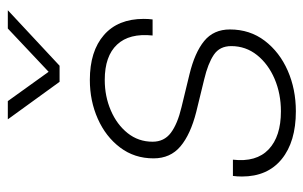

<svg xmlns="http://www.w3.org/2000/svg" viewBox="-164 -612 784 496"><g transform="rotate(-90 228.0 -364.0)"><path d="M188.5 8.3Q109.9 8.3 64.9 -28.3Q20 -64.9 20 -130.9Q20 -143.6 21.5 -154.3H63.5Q56.6 -93.8 90.1 -62Q123.5 -30.3 188.5 -30.3Q233.9 -30.3 272.2 -46.6Q310.5 -63 333.7 -92Q356.9 -121.1 356.9 -158.7Q356.9 -188.5 334.5 -203.6Q312 -218.8 271 -228.5L187 -249Q128.9 -263.7 97.9 -289.8Q66.9 -315.9 66.9 -359.4Q66.9 -408.7 95 -445.8Q123 -482.9 169.2 -503.4Q215.3 -523.9 269.5 -523.9Q343.8 -523.9 385.5 -487.5Q427.2 -451.2 427.2 -384.8Q427.2 -372.6 425.8 -361.8H384.3Q390.6 -421.9 360.8 -453.6Q331.1 -485.4 269.5 -485.4Q227.1 -485.4 190.7 -469.7Q154.3 -454.1 132.1 -426.3Q109.9 -398.4 109.9 -361.8Q109.9 -332 132.8 -314.7Q155.8 -297.4 199.2 -287.1L283.7 -266.6Q340.3 -252.9 370.1 -228.5Q399.9 -204.1 399.9 -162.1Q399.9 -110.4 370.6 -72Q341.3 -33.7 293.5 -12.7Q245.6 8.3 188.5 8.3ZM214.8 -735.8 290.5 -630.4 402.3 -735.8H449.2V-735.4L306.2 -602.1H264.6L168 -735.4V-735.8Z"/></g></svg>

Font: Inter Display ExtraLight
Style: Italic
Weight: 200
Italic angle: -9.39999°
Designer: Rasmus Andersson
Foundry: rsms
Version: Version 4.000;git-a52131595